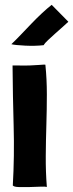

<svg xmlns="http://www.w3.org/2000/svg" viewBox="-20 -774 303 795"><path d="M32 -500Q33 -379 36.5 -253Q40 -127 33 -6Q38 0 58 0.5Q78 1 101.5 0.5Q125 0 146 -1Q167 -2 174 0Q169 -63 169.5 -128Q170 -193 172 -257Q174 -321 174 -383.5Q174 -446 168 -505V-506Q164 -507 154.5 -506Q145 -505 140 -505Q127 -504 104 -503Q81 -502 49 -503H32ZM27 -591Q34 -589 49.5 -587.5Q65 -586 84.5 -585Q104 -584 124.5 -584.5Q145 -585 161 -587Q165 -595 179 -608Q193 -621 209 -635.5Q225 -650 240 -663Q255 -676 262 -683L263 -684L194 -754Q176 -740 154 -719.5Q132 -699 109.5 -675.5Q87 -652 65.5 -629.5Q44 -607 27 -591Z"/></svg>

Font: Londrina Solid
Style: Regular
Weight: 400
Designer: Marcelo Magalhaes
Foundry: Marcelo Magalhães
Version: Version 1.002